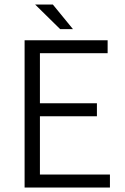

<svg xmlns="http://www.w3.org/2000/svg" viewBox="-20 -837 556 857"><path d="M460.4 -657.2V-599.6H158.2V-376H412.6V-317.9H158.2V-58.1H470.7V0H89.8V-657.2ZM215.8 -816.9 305.7 -707H248.5L136.7 -816.9Z"/></svg>

Font: Varta
Style: Light
Weight: 300
Designer: Joana Correia, Viktoriya Grabowska, Eben Sorkin
Foundry: Sorkin Type
Version: Version 1.002; ttfautohint (v1.3) -l 8 -r 24 -G 200 -x 12 -H